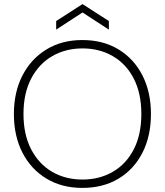

<svg xmlns="http://www.w3.org/2000/svg" viewBox="-20 -908 808 940"><path d="M383 12Q283 12 207.5 -33.5Q132 -79 90 -160.5Q48 -242 48 -350Q48 -457 90 -538.5Q132 -620 207.5 -666Q283 -712 383 -712Q485 -712 560.5 -666Q636 -620 677.5 -538.5Q719 -457 719 -350Q719 -242 677.5 -160.5Q636 -79 560.5 -33.5Q485 12 383 12ZM384 -29Q467 -29 532.5 -67Q598 -105 635 -177Q672 -249 672 -350Q672 -451 635 -523Q598 -595 532.5 -633Q467 -671 384 -671Q301 -671 235.5 -633Q170 -595 132.5 -523Q95 -451 95 -350Q95 -249 132.5 -177Q170 -105 235 -67Q300 -29 384 -29ZM255 -763V-805L384 -888L513 -805V-763L384 -847Z"/></svg>

Font: DM Sans 16pt ExtraLight
Style: Regular
Weight: 250
Version: Version 4.004;gftools[0.9.30]